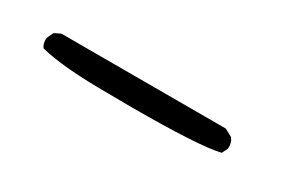

<svg xmlns="http://www.w3.org/2000/svg" viewBox="-7 -549 514 350"><g transform="rotate(30 250.0 -374.0)"><path d="M244.6 -347.7Q387.2 -347.7 429.2 -357.9L435.1 -369.6Q435.5 -371.1 435.5 -374.3Q435.5 -377.4 434.3 -382.1Q433.1 -386.7 429.7 -391.1L413.6 -399.9H67.4L54.7 -393.6L48.3 -380.4Q47.9 -378.9 47.9 -376Q47.9 -367.2 52.7 -360.4Q100.1 -348.1 197.3 -348.1Q222.2 -347.7 244.6 -347.7Z"/></g></svg>

Font: NaikaiFont
Style: ExtraLight
Weight: 200
Version: Version 1.89